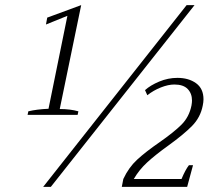

<svg xmlns="http://www.w3.org/2000/svg" viewBox="-20 -732 835 752"><path d="M91 -296Q124 -304 170 -306L244 -670L160 -636L165 -663L298 -712L214 -305Q255 -305 287 -296L284 -282H88ZM711 -712H742L179 0H149ZM463 -31Q484 -76 517 -106.5Q550 -137 605 -175Q661 -214 691 -244Q721 -274 730 -319Q732 -331 732 -338Q732 -366 715 -383.5Q698 -401 663 -401Q639 -401 610 -389.5Q581 -378 557 -359L548 -379Q569 -398 603.5 -412.5Q638 -427 675 -427Q719 -427 748 -406Q777 -385 777 -343Q777 -332 774 -318Q765 -272 732 -238.5Q699 -205 638 -161Q588 -125 556.5 -96Q525 -67 504 -31H691Q706 -67 720 -85H736L713 0H457Z"/></svg>

Font: Trirong ExtraLight
Style: Italic
Weight: 275
Italic angle: -12°
Designer: Katatrad Team
Foundry: CadsonDemak
Version: Version 1.003